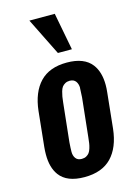

<svg xmlns="http://www.w3.org/2000/svg" viewBox="-127 -914 706 992"><g transform="rotate(-15 225.5 -418.5)"><path d="M231.4 -646.5 132.3 -846.2H268.1L306.2 -646.5ZM209.5 -85.9Q223.6 -85.9 233.9 -91.6Q244.1 -97.2 250.2 -105.5Q256.3 -113.8 260.7 -128.2Q265.1 -142.6 266.8 -154.8Q268.6 -167 270.5 -185.5L292.5 -392.1Q293.9 -418.9 294.9 -441.4Q294.9 -442.9 295.4 -443.8Q294.9 -463.9 285.2 -477.5Q274.4 -492.2 252.4 -492.2Q238.8 -492.2 228.3 -486.3Q217.8 -480.5 211.7 -472.2Q205.6 -463.9 201.4 -449.2Q197.3 -434.6 195.3 -422.6Q193.4 -410.6 191.4 -392.1L169.4 -185.5Q167 -151.9 167 -134.8Q167 -114.3 176.8 -100.6Q187 -85.9 209.5 -85.9ZM66.4 -43.9Q35.2 -85.9 35.6 -156.2Q35.6 -174.8 37.6 -194.8L57.1 -383.3Q67.9 -481 118.4 -533.9Q168.9 -586.9 262.2 -586.9Q355.5 -586.9 395.5 -534.2Q427.2 -492.2 427.2 -422.9Q427.2 -404.3 424.8 -383.3L405.3 -194.8Q394.5 -96.7 343.8 -43.9Q293 8.8 199.2 8.8Q105.5 8.8 66.4 -43.9Z"/></g></svg>

Font: Oswald
Style: Medium
Weight: 500
Designer: Vernon Adams
Foundry: Vernon Adams
Version: 3.0; ttfautohint (v0.94.23-7a4d-dirty) -l 8 -r 50 -G 150 -x 